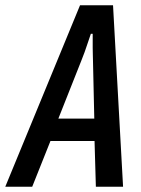

<svg xmlns="http://www.w3.org/2000/svg" viewBox="-63 -707 534 727"><path d="M-43 0 240 -687H365L403 0H300L295 -173H128L59 0ZM158 -258H294L289 -480Q289 -488 288.5 -500Q288 -512 288 -526Q288 -540 288 -553.5Q288 -567 288 -579H281Q276 -565 270 -546.5Q264 -528 257.5 -510Q251 -492 246 -480Z"/></svg>

Font: Archivo ExtraCondensed Medium
Style: Italic
Weight: 500
Width: 2
Italic angle: -10°
Designer: Hector Gatti
Foundry: Omnibus-Type
Version: Version 2.001